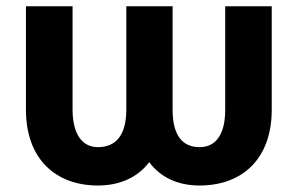

<svg xmlns="http://www.w3.org/2000/svg" viewBox="-20 -565 919 595"><path d="M60.4 -225.1C60.4 -71 153.8 9.9 283.4 9.9C350.1 9.9 406.2 -14.6 442.5 -62.5C478 -14.6 532 9.9 598.4 9.9C729.8 9.9 822.1 -71.7 822.1 -225.1V-545.5H677.9V-225.1C677.9 -149.5 649.9 -109 598.4 -109C542.3 -109 514.9 -149.5 514.9 -225.1V-545.5H371.4V-225.1C371.4 -149.5 341.6 -109 283.4 -109C233 -109 204.9 -152 204.9 -225.1V-545.5H60.4Z"/></svg>

Font: Margiela Sans
Style: Bold
Weight: 700
Designer: Stefan Endress, Andreas Faust
Version: Version 1.100;FEAKit 1.0